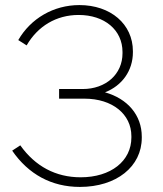

<svg xmlns="http://www.w3.org/2000/svg" viewBox="-20 -729 642 757"><path d="M295 8C439 8 539 -72 539 -186V-190C539 -275 483 -340 394 -365C461 -391 504 -450 504 -523V-527C504 -634 416 -709 293 -709C191 -709 101 -656 52 -571L85 -550C129 -626 202 -670 290 -670C392 -670 463 -611 463 -524V-519C463 -436 397 -378 306 -378H213V-340H313C423 -340 498 -279 498 -192V-187C498 -94 417 -30 298 -30C200 -30 119 -73 60 -156L28 -135C92 -42 183 8 295 8Z"/></svg>

Font: Fixel Display ExtraLight
Style: Regular
Weight: 200
Designer: AlfaBravo + MacPaw
Foundry: Kyrylo Tkachov, Marchela Mozhyna, Serhii Makarenko, Maria Weinstein, Zakhar Kryvoshyya
Version: Version 1.211